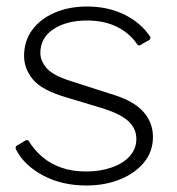

<svg xmlns="http://www.w3.org/2000/svg" viewBox="-20 -560 544 590"><path d="M402 -423Q380 -457 340.5 -477Q301 -497 247 -497Q185 -497 144.5 -470.5Q104 -444 104 -397Q104 -374 122.5 -351.5Q141 -329 197 -311L331 -268Q392 -249 421 -216Q450 -183 450 -139Q450 -95 423 -61.5Q396 -28 349.5 -9Q303 10 245 10Q170 10 112 -21Q54 -52 29 -101Q28 -104 28 -107Q28 -110 31 -112L58 -128Q60 -130 63.5 -129.5Q67 -129 68 -127Q86 -98 111 -77Q136 -56 169.5 -44.5Q203 -33 245 -33Q288 -33 323.5 -45.5Q359 -58 379 -80.5Q399 -103 399 -133Q399 -166 373 -189Q347 -212 286 -230L183 -261Q108 -283 81 -316Q54 -349 54 -388Q54 -434 79 -468Q104 -502 148 -521Q192 -540 248 -540Q311 -540 361.5 -515.5Q412 -491 441 -448Q443 -445 442.5 -443Q442 -441 440 -438L412 -422Q410 -420 407 -420.5Q404 -421 402 -423Z"/></svg>

Font: Libre Franklin Thin ExtraLight
Style: Regular
Weight: 250
Version: Version 3.000